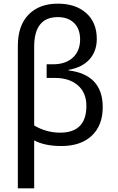

<svg xmlns="http://www.w3.org/2000/svg" viewBox="-20 -785 640 1045"><path d="M353 -404.8V-401.9Q539.1 -378.4 539.1 -202.1Q539.1 -102.1 479.2 -46.1Q419.4 9.8 314 9.8Q223.1 9.8 166 -21V240.2H77.1V-535.2Q77.1 -645.5 135.3 -705.3Q193.4 -765.1 294.9 -765.1Q391.6 -765.1 449.2 -713.9Q506.8 -662.6 506.8 -573.2Q506.8 -506.8 467.5 -462.4Q428.2 -418 353 -404.8ZM166 -102.1Q231.9 -63 307.1 -63Q450.2 -63 450.2 -209Q450.2 -280.3 403.8 -320.6Q357.4 -360.8 279.8 -360.8H233.9V-435.1H268.1Q337.4 -435.1 376.7 -471.7Q416 -508.3 416 -569.8Q416 -627.4 383.3 -659.7Q350.6 -691.9 294.9 -691.9Q166 -691.9 166 -530.8Z"/></svg>

Font: Noto Mono
Style: Regular
Weight: 400
Designer: Monotype Design Team
Foundry: Monotype Imaging Inc.
Version: Version 1.00